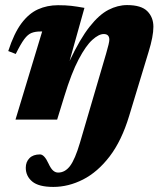

<svg xmlns="http://www.w3.org/2000/svg" viewBox="-20 -471 643 756"><path d="M190 265Q132.5 265 107 243.8Q81.5 222.5 81.5 189.5Q81.5 166.5 96 151.8Q110.5 137 137.5 137Q154.5 137 171 173Q180 192.5 189 200.5Q198 208.5 209 208.5Q236 208.5 255.8 182.5Q275.5 156.5 295 90.5L398 -260.5Q410.5 -303 410.5 -314.5Q410.5 -337 388.5 -337Q369 -337 343.5 -314Q318 -291 289.8 -237.5Q261.5 -184 233.5 -92.5L205 0H41L146 -347H138.5Q118.5 -347 104 -341.2Q89.5 -335.5 75.5 -316.8Q61.5 -298 42 -258.5L12.5 -270Q35 -339.5 64.2 -378.8Q93.5 -418 129.5 -434.2Q165.5 -450.5 208.5 -450.5Q239 -450.5 260.5 -448Q282 -445.5 312.5 -440L254 -231Q295 -318 332.8 -365.8Q370.5 -413.5 407 -432.2Q443.5 -451 480.5 -451Q536 -451 560 -427Q584 -403 584 -365.5Q584 -328 565 -266.5L488.5 -14.5Q459 83 411.8 144.8Q364.5 206.5 307 235.8Q249.5 265 190 265Z"/></svg>

Font: Newsreader 16pt ExtraBold
Style: Italic
Weight: 800
Italic angle: -17°
Designer: Hugues Gentile
Foundry: Production Type
Version: Version 1.003; ttfautohint (v1.8.3)